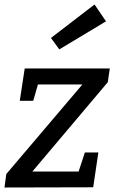

<svg xmlns="http://www.w3.org/2000/svg" viewBox="-21 -835 518 855"><path d="M417 -156 394 -1 -1 0 7 -60 346 -459H148L127 -386H67L89 -530H468L459 -469L123 -71H329L357 -156ZM243 -615 206 -666 400 -815 451 -740Z"/></svg>

Font: Bitter Medium
Style: Italic
Weight: 500
Italic angle: -9°
Designer: Sol Matas, and Bitter project Authors
Foundry: Sol Matas
Version: Version 2.001